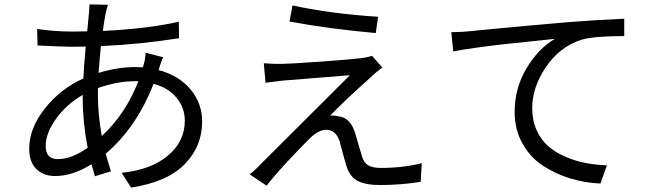

<svg xmlns="http://www.w3.org/2000/svg" viewBox="-20 -811 2990 876"><path d="M611.3 -440.4H594.7Q514.6 -440.4 426.8 -409.2V-370.1Q426.8 -292 444.3 -190.4Q552.7 -290 611.3 -440.4ZM357.4 -361.3V-377.9Q285.2 -336.9 236.8 -270.5Q188.5 -204.1 188.5 -144.5Q188.5 -85 244.1 -85Q306.6 -85 379.9 -136.7Q357.4 -253.9 357.4 -361.3ZM631.8 -503.9Q642.6 -535.2 644.5 -570.3L724.6 -549.8Q711.9 -522.5 704.1 -491.2Q795.9 -466.8 849.1 -403.3Q902.3 -339.8 902.3 -256.8Q902.3 -143.6 822.8 -62Q743.2 19.5 578.1 44.9L535.2 -22.5Q668 -36.1 745.6 -100.6Q823.2 -165 823.2 -260.7Q823.2 -318.4 786.1 -364.3Q749 -410.2 680.7 -428.7Q602.5 -228.5 461.9 -109.4Q463.9 -102.5 486.3 -29.3L413.1 -6.8Q400.4 -50.8 397.5 -61.5Q310.5 -7.8 231.4 -7.8Q178.7 -7.8 146 -39.6Q113.3 -71.3 113.3 -132.8Q113.3 -225.6 184.6 -315.9Q255.9 -406.2 360.4 -453.1Q361.3 -489.3 371.1 -598.6Q349.6 -597.7 310.5 -597.7Q271.5 -597.7 151.4 -603.5L149.4 -678.7Q231.4 -667 311.5 -667Q355.5 -667 377.9 -668Q388.7 -775.4 388.7 -791L472.7 -789.1Q460.9 -758.8 449.2 -669.9Q656.2 -679.7 795.9 -711.9L796.9 -636.7Q627.9 -609.4 440.4 -600.6Q433.6 -533.2 429.7 -478.5Q516.6 -504.9 595.7 -504.9Q620.1 -504.9 631.8 -503.9Z M1314.5 -786.1Q1492.2 -748 1705.1 -734.4L1694.3 -660.2Q1484.4 -678.7 1300.8 -712.9ZM1724.6 -502.9Q1693.4 -480.5 1670.9 -458Q1544.9 -345.7 1486.3 -283.2Q1507.8 -285.2 1523.4 -280.3Q1576.2 -275.4 1598.6 -209Q1601.6 -199.2 1608.4 -176.3Q1615.2 -153.3 1621.1 -132.8Q1627 -112.3 1631.8 -97.7Q1639.6 -69.3 1659.2 -57.1Q1678.7 -44.9 1716.8 -44.9Q1820.3 -44.9 1904.3 -66.4L1899.4 18.6Q1809.6 33.2 1712.9 33.2Q1649.4 33.2 1613.3 15.1Q1577.1 -2.9 1561.5 -50.8Q1556.6 -65.4 1544.9 -108.9Q1533.2 -152.3 1529.3 -167Q1511.7 -218.8 1468.8 -218.8Q1434.6 -218.8 1396.5 -182.6Q1358.4 -145.5 1295.9 -78.6Q1233.4 -11.7 1196.3 36.1L1119.1 -15.6Q1142.6 -33.2 1168 -60.5Q1208 -99.6 1576.2 -467.8Q1567.4 -466.8 1271.5 -443.4Q1261.7 -442.4 1191.4 -433.6L1183.6 -522.5Q1232.4 -518.6 1267.6 -519.5Q1310.5 -520.5 1442.4 -529.8Q1574.2 -539.1 1629.9 -545.9Q1661.1 -549.8 1676.8 -556.6Z M2039.1 -664.1Q2093.8 -665 2127 -668.9Q2145.5 -670.9 2221.7 -678.2Q2297.9 -685.5 2389.6 -693.8Q2481.4 -702.1 2561.5 -709Q2692.4 -719.7 2828.1 -725.6V-646.5Q2691.4 -646.5 2633.8 -629.9Q2533.2 -597.7 2470.7 -504.9Q2408.2 -412.1 2408.2 -318.4Q2408.2 -261.7 2428.2 -217.3Q2448.2 -172.9 2481.4 -144Q2514.6 -115.2 2560.1 -95.7Q2605.5 -76.2 2651.9 -67.4Q2698.2 -58.6 2749 -56.6L2719.7 26.4Q2648.4 23.4 2581.1 2.9Q2513.7 -17.6 2456.1 -55.7Q2398.4 -93.8 2363.3 -157.2Q2328.1 -220.7 2328.1 -299.8Q2328.1 -409.2 2382.3 -499.5Q2436.5 -589.8 2511.7 -633.8Q2497.1 -631.8 2419.9 -624Q2342.8 -616.2 2284.7 -609.9Q2226.6 -603.5 2155.8 -593.8Q2085 -584 2047.9 -576.2Z"/></svg>

Font: GenYoGothic TW TTF Regular
Style: Regular
Weight: 400
Version: Version 1.300